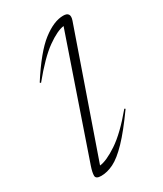

<svg xmlns="http://www.w3.org/2000/svg" viewBox="-143 -580 549 647"><g transform="rotate(-30 132.0 -256.0)"><path d="M41.5 -37 197.5 -491Q172 -488 131.8 -459.5Q91.5 -431 36 -363L32.5 -366Q88.5 -453.5 132.8 -487.8Q177 -522 213.5 -522Q243 -522 232.5 -491.5L69 -22.5Q95 -25 138 -53.5Q181 -82 235.5 -147.5L239 -145Q194.5 -82.5 162 -48.8Q129.5 -15 104.2 -2.5Q79 10 55.5 10Q34.5 10 34.2 -2.5Q34 -15 41.5 -37Z"/></g></svg>

Font: Newsreader Display ExtraLight
Style: Italic
Weight: 275
Italic angle: -17°
Designer: Hugues Gentile
Foundry: Production Type
Version: Version 1.002